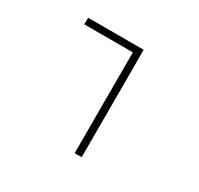

<svg xmlns="http://www.w3.org/2000/svg" viewBox="-117 -662 834 805"><g transform="rotate(30 300.0 -260.0)"><path d="M330 0V-488H95V-520H364V0Z"/></g></svg>

Font: M PLUS Code Latin Expanded ExtraLight
Style: Regular
Weight: 250
Width: 7
Designer: Coji Morishita
Foundry: UNDERFOREST DESIGN
Version: Version 1.002; ttfautohint (v1.8.3)